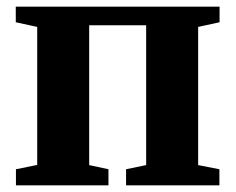

<svg xmlns="http://www.w3.org/2000/svg" viewBox="-20 -558 709 578"><path d="M28 0V-48.5L92 -61.5V-477L27.5 -491V-538H641V-491L576.5 -477V-61L640.5 -48.5V0H359.5V-48.5L420 -61V-482H248.5V-61L306.5 -48.5V0Z"/></svg>

Font: Merriweather 60pt ExtraBold
Style: Regular
Weight: 800
Version: Version 2.100